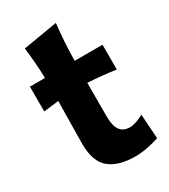

<svg xmlns="http://www.w3.org/2000/svg" viewBox="-193 -868 861 976"><g transform="rotate(-30 237.5 -380.0)"><path d="M309.1 15.1Q346.8 15.1 387 6.4Q427.1 -2.3 449.1 -10.1L439.5 -153.8Q419.1 -141.9 397.1 -134.5Q375.2 -127.1 359.2 -127.1Q319.3 -127.1 300.9 -153.3Q282.4 -179.5 282.4 -230V-431.2Q322.4 -429 363.9 -425Q405.4 -421.1 446.3 -414.7V-560.4H282.7Q283.4 -619.8 286.9 -669.3Q290.4 -718.8 296.2 -775.1L94.7 -741.2Q100.4 -695.5 103.8 -652.4Q107.3 -609.4 108.6 -560.4H20.2V-414.7L108.6 -425.3Q107.9 -355.1 106.4 -293.9Q105 -232.6 105 -174.2Q105 -71.6 157.2 -28.2Q209.5 15.1 309.1 15.1Z"/></g></svg>

Font: Pinar FD VF
Style: Regular
Weight: 300
Designer: Amin Abedi
Version: Version 2.000